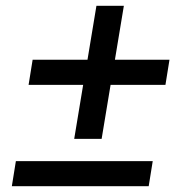

<svg xmlns="http://www.w3.org/2000/svg" viewBox="-20 -645 640 665"><path d="M332 -164 363 -351H553L567 -438H378L409 -625H314L283 -438H93L79 -351H268L237 -164ZM495 0 509 -87H35L21 0Z"/></svg>

Font: IBM Mono Medium
Style: Italic
Weight: 500
Italic angle: -9°
Monospace: yes
Designer: Mike Abbink, Paul van der Laan, Pieter van Rosmalen
Foundry: Bold Monday
Version: Version 2.3